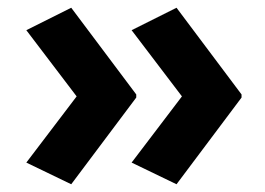

<svg xmlns="http://www.w3.org/2000/svg" viewBox="-20 -516 685 496"><path d="M320 -96 436 -40 604 -264V-272L436 -496L320 -438L450 -267ZM48 -96 164 -40 332 -264V-272L164 -496L48 -438L178 -267Z"/></svg>

Font: Mission
Style: Bold
Weight: 700
Version: Version 1.000;FEAKit 1.0